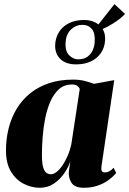

<svg xmlns="http://www.w3.org/2000/svg" viewBox="-20 -900 627 932"><path d="M472.5 -92.5Q470.5 -74.5 475 -68.8Q479.5 -63 488 -63Q499.5 -63 509.8 -68Q520 -73 531.5 -85.5L544 -60.5Q528.5 -41.5 505.5 -25Q482.5 -8.5 452.8 1.5Q423 11.5 386.5 11.5Q341 11.5 325.8 -14.8Q310.5 -41 314.5 -70L321.5 -118Q313 -90 292.8 -60Q272.5 -30 242.2 -9.2Q212 11.5 173 11.5Q133 11.5 95.2 -7.8Q57.5 -27 33.2 -67Q9 -107 9 -170Q9 -226 22 -277.2Q35 -328.5 60.8 -371.5Q86.5 -414.5 125.5 -446.2Q164.5 -478 216.8 -495.8Q269 -513.5 334 -513.5Q365.5 -513.5 389.8 -507.5Q414 -501.5 436 -493L534.5 -511ZM367 -467.5Q365.5 -475 356.2 -482.5Q347 -490 329.5 -490Q292.5 -490 267 -467.8Q241.5 -445.5 225 -408.2Q208.5 -371 199.5 -326Q190.5 -281 187 -234.8Q183.5 -188.5 183.5 -149Q183.5 -107.5 189.8 -87.2Q196 -67 206 -60.5Q216 -54 226.5 -54Q240 -54 254.5 -65.2Q269 -76.5 282.8 -96.5Q296.5 -116.5 308 -142.8Q319.5 -169 326 -198.5ZM349 -587.5Q299 -587.5 272 -614.5Q245 -641.5 248 -686Q250 -713 261 -734.8Q272 -756.5 290.5 -771.8Q309 -787 333.8 -795Q358.5 -803 387.5 -803Q434.5 -803 464 -776Q493.5 -749 490 -703.5Q488 -669.5 470.2 -643.2Q452.5 -617 421.8 -602.2Q391 -587.5 349 -587.5ZM359.5 -612Q387 -612 404.2 -624.5Q421.5 -637 430 -656Q438.5 -675 439.5 -694Q443 -738.5 426 -759Q409 -779.5 380.5 -779.5Q348.5 -779.5 324.8 -757Q301 -734.5 298.5 -695.5Q295.5 -651 316 -631.5Q336.5 -612 359.5 -612ZM451 -748 439.5 -758 535.5 -880 587 -832.5Q577 -821.5 561.8 -809.2Q546.5 -797 528.2 -785.8Q510 -774.5 491.5 -765.2Q473 -756 456 -750.5Z"/></svg>

Font: Merriweather 144pt Black
Style: Italic
Weight: 900
Italic angle: -7.8°
Version: Version 2.101